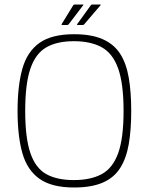

<svg xmlns="http://www.w3.org/2000/svg" viewBox="-20 -827 661 853"><path d="M58 -334Q58 -446 79.5 -522Q101 -598 155.5 -636.5Q210 -675 309 -675Q386 -675 436 -653Q486 -631 513.5 -588.5Q541 -546 552 -482Q563 -418 563 -334Q563 -250 552 -186.5Q541 -123 513.5 -80Q486 -37 436 -15.5Q386 6 309 6Q210 6 155.5 -32.5Q101 -71 79.5 -146.5Q58 -222 58 -334ZM92 -334Q92 -214 115 -147Q138 -80 185.5 -53.5Q233 -27 308 -27Q383 -27 432 -53.5Q481 -80 505 -146.5Q529 -213 529 -334Q529 -455 505 -522.5Q481 -590 432 -617Q383 -644 308 -644Q233 -644 185.5 -616.5Q138 -589 115 -522Q92 -455 92 -334ZM285 -719Q284 -718 282.5 -717Q281 -716 279 -716H256Q252 -716 254 -720L305 -803Q307 -807 313 -807H348Q350 -807 350.5 -806Q351 -805 349 -803ZM354 -719Q353 -718 351.5 -717Q350 -716 348 -716H325Q322 -716 322 -717.5Q322 -719 323 -720L383 -803Q385 -806 387 -806.5Q389 -807 391 -807H425Q427 -807 427.5 -806Q428 -805 426 -803Z"/></svg>

Font: Glory Thin Thin
Style: Regular
Weight: 250
Version: Version 1.011